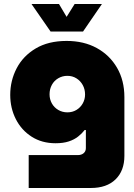

<svg xmlns="http://www.w3.org/2000/svg" viewBox="-20 -734 666 957"><path d="M123 203V39H368Q386 39 397 29.5Q408 20 408 4V-86H402Q389 -69 369.5 -53.5Q350 -38 322.5 -29Q295 -20 257 -20Q189 -20 138 -52.5Q87 -85 59 -140Q31 -195 31 -261Q31 -332 63 -393.5Q95 -455 158 -492.5Q221 -530 312 -530Q398 -530 462.5 -494.5Q527 -459 563.5 -396Q600 -333 600 -250V43Q600 117 556 160Q512 203 433 203ZM316 -174Q341 -174 361 -186Q381 -198 392.5 -218.5Q404 -239 404 -263Q404 -289 392.5 -310Q381 -331 361 -343.5Q341 -356 316 -356Q291 -356 270.5 -344Q250 -332 238.5 -311Q227 -290 227 -264Q227 -239 238.5 -218.5Q250 -198 270.5 -186Q291 -174 316 -174ZM232 -577 137 -714H274L312 -650L352 -714H488L394 -577Z"/></svg>

Font: MuseoModerno Thin Black
Style: Regular
Weight: 900
Version: Version 1.002